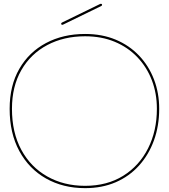

<svg xmlns="http://www.w3.org/2000/svg" viewBox="-20 -965 875 995"><path d="M421 10Q307 10 218.5 -40Q130 -90 80 -182.5Q30 -275 30 -401Q30 -521 80 -608Q130 -695 218.5 -742Q307 -789 421 -789Q509 -789 579.5 -759.5Q650 -730 700.5 -677Q751 -624 778 -553.5Q805 -483 805 -401Q805 -313 778 -238Q751 -163 700.5 -107Q650 -51 579.5 -20.5Q509 10 421 10ZM42 -401Q42 -278 90.5 -188.5Q139 -99 225 -50.5Q311 -2 421 -2Q535 -2 618.5 -54Q702 -106 747.5 -196.5Q793 -287 793 -401Q793 -481 767 -549Q741 -617 692 -668.5Q643 -720 574.5 -748.5Q506 -777 421 -777Q311 -777 225 -731.5Q139 -686 90.5 -601.5Q42 -517 42 -401ZM306 -837Q303 -836 300 -837Q297 -838 297 -842Q297 -846 301 -848L498 -944Q502 -946 505.5 -945Q509 -944 509 -940Q509 -936 505 -934Z"/></svg>

Font: Moirai One
Style: Regular
Weight: 400
Designer: Jiyeon Park
Foundry: JAMO
Version: Version 1.000; ttfautohint (v1.8.4.7-5d5b);gftools[0.9.29]